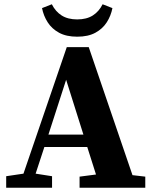

<svg xmlns="http://www.w3.org/2000/svg" viewBox="-20 -880 715 900"><path d="M9 0V-54L90 -66L293 -659H396L601 -59L661 -52V0H353V-52L430 -62L389 -191H188L147 -66L224 -54V0ZM207 -249H371L290 -506ZM177 -842 223 -860Q240 -826 269 -807.5Q298 -789 342 -789Q386 -789 415 -807.5Q444 -826 461 -860L507 -842Q500 -806 480.5 -775.5Q461 -745 427 -726.5Q393 -708 342 -708Q291 -708 257 -726.5Q223 -745 203.5 -775.5Q184 -806 177 -842Z"/></svg>

Font: Source Serif 4
Style: Bold
Weight: 700
Designer: Frank Grießhammer
Foundry: Adobe
Version: Version 4.005;hotconv 1.1.0;makeotfexe 2.6.0